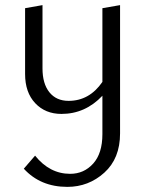

<svg xmlns="http://www.w3.org/2000/svg" viewBox="-20 -440 567 750"><path d="M380 -408 449 -420V81Q449 179 387.5 234.5Q326 290 243 290Q138 290 73 219L117 168Q174 239 254 239Q308 239 344 199Q380 159 380 84V-66Q313 5 220 5Q157 5 117.5 -37Q78 -79 78 -151V-408L146 -420V-173Q146 -113 173 -79.5Q200 -46 248 -46Q329 -46 380 -120Z"/></svg>

Font: EauTestInfant
Style: Regular
Weight: 400
Designer: Christian Thalmann (Catharsis Fonts)
Version: Version 0.001;PS 000.001;hotconv 1.0.88;makeotf.lib2.5.64775